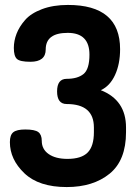

<svg xmlns="http://www.w3.org/2000/svg" viewBox="-20 -751 561 777"><path d="M20 -176Q20 -205 34 -216Q48 -227 82 -227Q121 -227 135 -216.5Q149 -206 149 -181Q149 -147 177 -127.5Q205 -108 253 -108Q309 -108 334.5 -133.5Q360 -159 360 -216V-235Q360 -330 250 -330Q211 -330 211 -381Q211 -432 250 -432Q294 -432 318 -451.5Q342 -471 342 -530Q342 -618 254 -618Q165 -618 165 -551Q165 -501 103 -501Q61 -501 48.5 -512.5Q36 -524 36 -557Q36 -586 47 -614.5Q58 -643 81.5 -670Q105 -697 150 -714Q195 -731 255 -731Q466 -731 466 -552Q466 -492 445.5 -447.5Q425 -403 388 -386Q490 -346 490 -235V-216Q490 -102 423.5 -48Q357 6 250 6Q137 6 78.5 -50Q20 -106 20 -176Z"/></svg>

Font: Terminal Dosis
Style: Bold
Weight: 700
Designer: EdgarTolentino, PabloImpallari, IginoMarini
Foundry: EdgarTolentino, PabloImpallari, IginoMarini
Version: Version 1.006